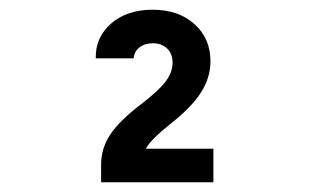

<svg xmlns="http://www.w3.org/2000/svg" viewBox="-20 -900 640 395"><path d="M188 -525H419V-594H226L270 -557Q270 -579 282 -597.5Q294 -616 328 -643Q373 -678 393 -709Q413 -740 413 -774Q413 -821 380 -850.5Q347 -880 294 -880Q241 -880 208.5 -851.5Q176 -823 177 -780H255Q256 -794 267 -802.5Q278 -811 295 -811Q312 -811 323.5 -800.5Q335 -790 335 -771Q335 -751 320.5 -732Q306 -713 272 -687Q226 -652 207 -623.5Q188 -595 188 -561Z"/></svg>

Font: CommitMonoV142 ExtLt
Style: Regular
Weight: 200
Monospace: yes
Designer: Eigil Nikolajsen
Foundry: Eigil Nikolajsen
Version: Version 1.142